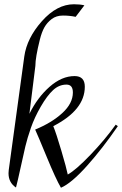

<svg xmlns="http://www.w3.org/2000/svg" viewBox="-20 -871 573 901"><path d="M146 -562 118 -337Q156 -414 213 -464Q270 -514 330 -514Q378 -514 378 -464Q378 -355 230 -279Q244 -245 268 -163.5Q292 -82 298 -52Q336 -73 404.5 -144.5Q473 -216 523 -286L533 -279Q461 -174 388 -92.5Q315 -11 266 10Q242 -31 199.5 -134Q157 -237 145 -263Q223 -295 272.5 -340.5Q322 -386 322 -437Q322 -474 292 -474Q257 -474 229 -448Q201 -422 171.5 -371Q142 -320 125 -271Q108 -222 99 -184Q90 -146 76.5 -83.5Q63 -21 55 9Q20 -14 20 -58Q20 -68 21 -73L94 -606Q106 -692 176.5 -771.5Q247 -851 327 -851Q356 -851 376 -846L335 -792Q307 -798 275.5 -798Q244 -798 222.5 -781.5Q201 -765 188.5 -743Q176 -721 167 -685Q146 -601 146 -562Z"/></svg>

Font: Felipa
Style: Regular
Weight: 400
Designer: Javier Alcaraz
Foundry: Fontstage
Version: Version 1.001